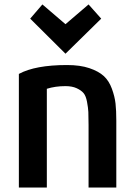

<svg xmlns="http://www.w3.org/2000/svg" viewBox="-20 -839 617 865"><path d="M504 6H379V-276Q379 -315 378 -334.5Q377 -354 372 -380.5Q367 -407 356.5 -419.5Q346 -432 325.5 -441.5Q305 -451 275 -451Q229 -451 191 -439V6H65V-506Q139 -546 282 -546Q341 -546 382.5 -532Q424 -518 447.5 -496.5Q471 -475 484 -439.5Q497 -404 500.5 -372.5Q504 -341 504 -295ZM171 -819 275 -730 379 -819 436 -755 275 -597 116 -755Z"/></svg>

Font: Repo
Style: DemiBold
Weight: 600
Designer: Stefan Peev
Foundry: Context Ltd
Version: Version 001.000